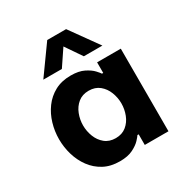

<svg xmlns="http://www.w3.org/2000/svg" viewBox="-179 -916 1022 1067"><g transform="rotate(-30 331.5 -383.0)"><path d="M143 -596 272 -776H393L522 -596H403L332 -700L262 -596ZM286 -540Q337 -540 370 -523.5Q403 -507 420.5 -488Q438 -469 442 -462H450V-530H602V0H450V-68H442Q438 -61 420.5 -42Q403 -23 370 -6.5Q337 10 286 10Q227 10 183.5 -13.5Q140 -37 111 -76.5Q82 -116 67.5 -165Q53 -214 53 -265Q53 -316 67.5 -365Q82 -414 111 -453.5Q140 -493 183.5 -516.5Q227 -540 286 -540ZM330 -417Q289 -417 261.5 -394.5Q234 -372 220.5 -337Q207 -302 207 -265Q207 -228 220.5 -193Q234 -158 261.5 -135.5Q289 -113 330 -113Q371 -113 398.5 -135.5Q426 -158 439.5 -193Q453 -228 453 -265Q453 -302 439.5 -337Q426 -372 398.5 -394.5Q371 -417 330 -417Z"/></g></svg>

Font: Be Vietnam Pro
Style: Bold
Weight: 700
Designer: Lam Bao, Tony Le, Vietanh Nguyen
Foundry: Yellow Type Foundry
Version: Version 1.002; ttfautohint (v1.8.3)